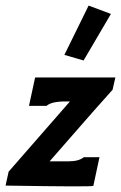

<svg xmlns="http://www.w3.org/2000/svg" viewBox="-24 -666 434 689"><path d="M102 -388H390L380 -344Q344 -305 154 -87H221Q259 -87 277 -102H333L311 1Q307 5 -4 0L7 -50L227 -302H212Q160 -302 143 -286H80ZM294 -646 374 -616 276 -449 207 -469ZM294 -646 374 -616 276 -449 207 -469Z"/></svg>

Font: GFS Neohellenic Rg
Style: Bold Italic
Weight: 700
Italic angle: -12°
Designer: Designed by Takis Katsoulidis and George D. Matthiopoulos.
Foundry: Designed by Takis Katsoulidis and George D. Matthiopoulos.
Version: Version 1.0